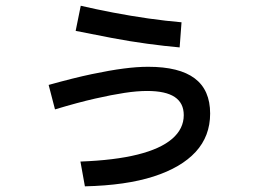

<svg xmlns="http://www.w3.org/2000/svg" viewBox="-20 -649 920 671"><path d="M261.1 -84.4Q381.1 -88.9 461.1 -108.9Q541.1 -128.9 581.7 -163.9Q622.2 -198.9 622.2 -246.7Q622.2 -288.9 590.6 -310Q558.9 -331.1 494.4 -331.1Q458.9 -331.1 415 -324.4Q371.1 -317.8 312.2 -304.4Q253.3 -291.1 172.2 -266.7L150 -352.2Q237.8 -376.7 301.1 -390Q364.4 -403.3 411.7 -409.4Q458.9 -415.6 497.8 -415.6Q606.7 -415.6 660.6 -375Q714.4 -334.4 714.4 -252.2Q714.4 -173.3 663.9 -118.3Q613.3 -63.3 516.7 -32.2Q420 -1.1 276.7 2.2ZM607.8 -483.3Q556.7 -487.8 495 -496.1Q433.3 -504.4 368.9 -516.7Q304.4 -528.9 244.4 -541.1L262.2 -628.9Q314.4 -616.7 375.6 -605Q436.7 -593.3 498.9 -584.4Q561.1 -575.6 614.4 -571.1Z"/></svg>

Font: Paperlogy 5 Medium
Style: Regular
Weight: 500
Designer: redesigned by Lee Juim, glyphs from Gmarket Sans & Montserrat
Foundry: PT&
Version: Version 1.001